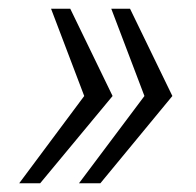

<svg xmlns="http://www.w3.org/2000/svg" viewBox="-20 -546 449 440"><path d="M278 -526 375 -326 210 -126H161L311 -326L235 -526ZM141 -526 238 -326 72 -126H24L173 -326L97 -526Z"/></svg>

Font: Archivo Condensed Thin
Style: Italic
Weight: 250
Width: 3
Italic angle: -10°
Designer: Hector Gatti
Foundry: Omnibus-Type
Version: Version 2.001